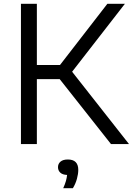

<svg xmlns="http://www.w3.org/2000/svg" viewBox="-20 -760 700 1013"><path d="M90.5 0V-740H174.5V-417H296.5L546.5 -740H639L360.5 -381.5L660.5 0H565.5L295 -342.5H174.5V0ZM313.5 233Q323 212 327.8 195Q332.5 178 334 163Q310 162 298 150.8Q286 139.5 286 122Q286 104 299.2 92.8Q312.5 81.5 338 81.5Q393 81.5 393 136.5Q393 157.5 385.8 183.8Q378.5 210 364.5 233Z"/></svg>

Font: Encode Sans SmExp
Style: Regular
Weight: 400
Width: 6
Designer: Multiple Designers
Foundry: Impallari Type
Version: Version 3.002; ttfautohint (v1.8.3) -l 8 -r 50 -G 200 -x 14 